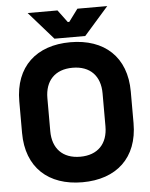

<svg xmlns="http://www.w3.org/2000/svg" viewBox="-60 -946 797 1019"><g transform="rotate(-5 338.0 -437.0)"><path d="M126 -897 256 -749H420L550 -897H391L342 -831H334L285 -897ZM338 23C519 23 635 -81 635 -266V-434C635 -619 519 -723 338 -723C157 -723 41 -619 41 -434V-266C41 -81 157 23 338 23ZM338 -113C244 -113 191 -170 191 -262V-438C191 -530 244 -587 338 -587C432 -587 485 -530 485 -438V-262C485 -170 432 -113 338 -113Z"/></g></svg>

Font: Kalas SG
Style: Bold
Weight: 700
Designer: Kalas
Foundry: Kalas
Version: Version 2.000;FEAKit 1.0